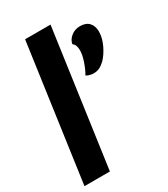

<svg xmlns="http://www.w3.org/2000/svg" viewBox="-195 -879 845 968"><g transform="rotate(-30 228.0 -395.5)"><path d="M114 -791H262L151 0H3ZM286 -481Q300 -503 313 -540.5Q326 -578 326 -605Q326 -638 308 -650Q311 -673 333 -691.5Q355 -710 386 -710Q420 -710 438 -691Q456 -672 456 -639Q456 -602 437 -562.5Q418 -523 393 -498Q377 -483 362 -476Q347 -469 328 -469Q317 -469 304.5 -472.5Q292 -476 286 -481Z"/></g></svg>

Font: Krub
Style: Bold Italic
Weight: 700
Italic angle: -8°
Designer: Ekaluck Peanpanawate
Foundry: Cadson Demak Co.,Ltd.
Version: Version 1.000; ttfautohint (v1.6)